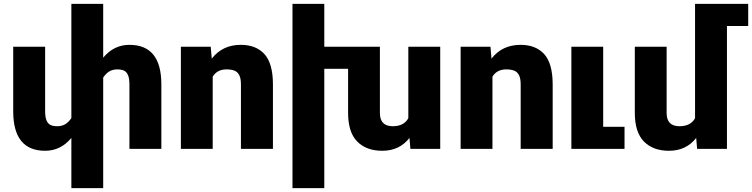

<svg xmlns="http://www.w3.org/2000/svg" viewBox="-20 -770 3890 993"><path d="M814.5 -335V0H649.4V-332.5Q649.4 -364.3 642.1 -381.3Q634.8 -398.4 621.3 -404.8Q607.9 -411.1 586.4 -411.1Q563.5 -411.1 546.1 -401.1Q528.8 -391.1 513.7 -369.1V203.1H349.1V-56.6Q293.9 9.8 213.4 9.8Q48.8 9.8 48.3 -193.4V-528.3H213.4V-195.8Q213.4 -164.1 220.7 -147Q228 -129.9 241.5 -123.5Q254.9 -117.2 276.4 -117.2Q299.3 -117.2 316.7 -127.2Q334 -137.2 349.1 -159.2V-750H513.7V-471.7Q568.8 -538.1 649.4 -538.1Q814 -538.1 814.5 -335Z M1080.1 -373.5V0H915.5V-528.3H1069.8L1075.2 -466.8Q1130.4 -538.1 1225.6 -538.1Q1303.7 -538.1 1347.4 -490.5Q1391.1 -442.9 1391.6 -335V0H1226.1V-333Q1226.1 -364.3 1217.5 -381.1Q1209 -397.9 1192.9 -404.5Q1176.8 -411.1 1151.4 -411.1Q1103 -411.1 1080.1 -373.5Z M2256.8 -528.3V0H2102.5L2097.7 -56.6Q2045.9 9.8 1957 9.8Q1874.5 9.8 1827.4 -38.1Q1780.3 -85.9 1780.3 -186.5V-414.1H1657.2V203.1H1492.7V-750H1657.2V-528.3H1944.8V-185.5Q1944.8 -117.2 2011.2 -117.2Q2069.3 -117.2 2091.8 -158.7V-528.3Z M2526.9 -373.5V0H2362.3V-528.3H2516.6L2522 -466.8Q2577.1 -538.1 2672.4 -538.1Q2750.5 -538.1 2794.2 -490.5Q2837.9 -442.9 2838.4 -335V0H2672.9V-333Q2672.9 -364.3 2664.3 -381.1Q2655.8 -397.9 2639.6 -404.5Q2623.5 -411.1 2598.1 -411.1Q2549.8 -411.1 2526.9 -373.5Z M3210 -114.3V0H2935.1V-528.3H3099.6V-114.3Z M3849.6 -635.7H3739.7V0H3585.4L3580.6 -56.6Q3528.8 9.8 3439.9 9.8Q3357.4 9.8 3310.3 -38.1Q3263.2 -85.9 3263.2 -186.5V-528.3H3427.7V-185.5Q3427.7 -117.2 3494.1 -117.2Q3552.2 -117.2 3574.7 -158.7V-750H3849.6Z"/></svg>

Font: Mardoto Black
Style: Regular
Weight: 900
Designer: Christian Robertson, Vahan Hovhannisyan
Foundry: Google
Version: Version 1.000